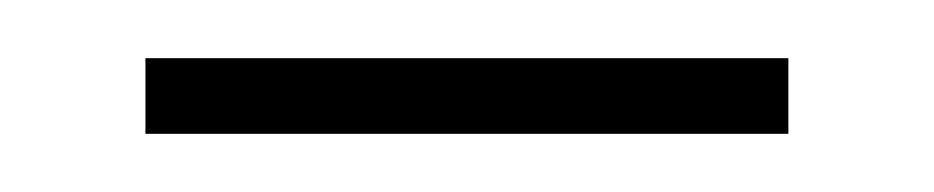

<svg xmlns="http://www.w3.org/2000/svg" viewBox="-20 -305 321 66"><path d="M30 -259V-285H251V-259Z"/></svg>

Font: Noto Sans Georgian Condensed Thin
Style: Regular
Weight: 100
Width: 3
Designer: Monotype Design Team, Akaki Razmadze
Foundry: Google LLC
Version: Version 2.005; ttfautohint (v1.8.4.7-5d5b)